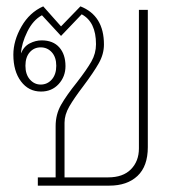

<svg xmlns="http://www.w3.org/2000/svg" viewBox="-20 -584 555 604"><path d="M99 -26H155V-187Q155 -224 172 -254Q189 -284 222 -325Q253 -365 267.5 -390.5Q282 -416 282 -445Q282 -515 237 -539L172 -471L112 -536Q84 -521 66 -484.5Q48 -448 46 -416Q55 -438 73.5 -447.5Q92 -457 111 -457Q147 -457 166.5 -435Q186 -413 186 -376Q186 -343 164.5 -319.5Q143 -296 109 -296Q70 -296 46 -328Q22 -360 22 -412Q22 -456 47.5 -500.5Q73 -545 116 -564L172 -501L233 -564Q307 -535 307 -444Q307 -414 291 -385.5Q275 -357 242 -313Q213 -275 198 -249Q183 -223 183 -198V-26H320Q367 -26 392 -51.5Q417 -77 417 -117V-553H445V-121Q445 -61 412.5 -30.5Q380 0 324 0H99ZM157 -377Q157 -404 143 -419.5Q129 -435 108 -435Q87 -435 73.5 -419.5Q60 -404 60 -377Q60 -350 74 -334Q88 -318 108 -318Q129 -318 143 -334Q157 -350 157 -377Z"/></svg>

Font: Trirong Thin
Style: Regular
Weight: 250
Designer: Katatrad Team
Foundry: CadsonDemak
Version: Version 1.001